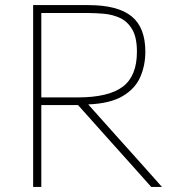

<svg xmlns="http://www.w3.org/2000/svg" viewBox="-20 -733 693 753"><path d="M110 0V-713H326Q441.5 -713 495.8 -669.2Q550 -625.5 550 -530Q550 -476.5 530 -430.8Q510 -385 461 -356Q412 -327 326 -323.5L434.5 -202Q463.5 -170 496 -133.5Q528.5 -97 559.5 -62.5Q590.5 -27.5 615 0H573Q530.5 -47.5 491 -92Q451 -136.5 412 -180L286 -321H142V0ZM324 -682H142V-351H285Q406 -351 461.5 -393Q517 -435 517 -530Q517 -586.5 498.5 -617.8Q480 -649 450.8 -662.5Q421.5 -676 388 -679Q354.5 -682 324 -682Z"/></svg>

Font: Heraclito Thin
Style: Regular
Weight: 100
Designer: Kostas Bartsokas (font) & Cristiano Sobral (main changes)
Foundry: Kostas Bartsokas (font) & Cristiano Sobral (main changes)
Version: Version 1.00;July 8, 2020;FontCreator 13.0.0.2655 64-bit